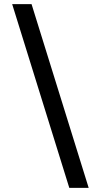

<svg xmlns="http://www.w3.org/2000/svg" viewBox="-20 -760 457 931"><path d="M316 151 39 -740H133L410 151Z"/></svg>

Font: IBM Plex Sans Thai Medm
Style: Regular
Weight: 500
Designer: Mike Abbink, Paul van der Laan, Pieter van Rosmalen, Ben Mitchell, Mark Frömberg
Foundry: Bold Monday
Version: Version 1.2